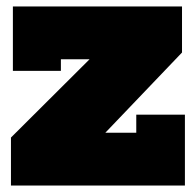

<svg xmlns="http://www.w3.org/2000/svg" viewBox="-20 -576 608 596"><path d="M14 0V-149L258 -392H169V-356H20V-556H545V-413L307 -164H403V-220H554V0Z"/></svg>

Font: Alfa Slab One
Style: Regular
Weight: 400
Designer: JM Sole
Foundry: JM Sole
Version: Version 2.000